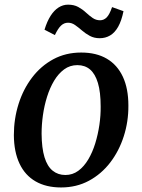

<svg xmlns="http://www.w3.org/2000/svg" viewBox="-20 -793 610 824"><path d="M328.5 -567.5Q393.5 -567.5 438.5 -541Q483.5 -514.5 507.2 -463.8Q531 -413 531 -340Q531.5 -271.5 511.2 -208.2Q491 -145 453 -95.5Q415 -46 361.5 -17.2Q308 11.5 242 11.5Q178 11.5 132.8 -14.5Q87.5 -40.5 63.8 -90.8Q40 -141 39.5 -213Q39.5 -282.5 59.5 -346.2Q79.5 -410 117.5 -460Q155.5 -510 208.8 -538.8Q262 -567.5 328.5 -567.5ZM312 -513.5Q280 -513.5 255.2 -495.2Q230.5 -477 212.2 -446.5Q194 -416 182 -377.8Q170 -339.5 164.2 -298.5Q158.5 -257.5 158.5 -219.5Q159 -157.5 171 -118.2Q183 -79 206 -60.5Q229 -42 260.5 -42Q291.5 -42 316 -60Q340.5 -78 358.8 -108.8Q377 -139.5 388.8 -177.8Q400.5 -216 406.5 -256.8Q412.5 -297.5 412 -336Q412 -398 400.2 -437Q388.5 -476 366.5 -494.8Q344.5 -513.5 312 -513.5ZM171 -665.5Q182 -701.5 197.2 -725.2Q212.5 -749 231.5 -761Q250.5 -773 272 -773Q297.5 -773 315.8 -763Q334 -753 348.5 -739.5Q363 -726 377.5 -716Q392 -706 409.5 -706Q425.5 -706 437.8 -718.2Q450 -730.5 461 -762.5L510 -745Q501.5 -703.5 487 -678Q472.5 -652.5 452.5 -640.8Q432.5 -629 408 -629Q384 -629 365.5 -639Q347 -649 331.8 -662.2Q316.5 -675.5 302.2 -685.5Q288 -695.5 272 -695.5Q255 -695.5 242 -683.2Q229 -671 215.5 -642.5Z"/></svg>

Font: Merriweather 20pt Medium
Style: Italic
Weight: 500
Italic angle: -7.8°
Version: Version 2.101